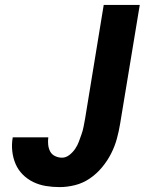

<svg xmlns="http://www.w3.org/2000/svg" viewBox="-20 -755 640 783"><path d="M223 8Q194 8 167 3.5Q140 -1 116 -12.5Q92 -24 73 -43Q54 -62 43.5 -86.5Q33 -111 30 -139Q27 -167 32 -195H177Q175 -180 176.5 -165Q178 -150 184.5 -137.5Q191 -125 204.5 -118.5Q218 -112 233 -112Q249 -112 263 -123Q277 -134 286.5 -148Q296 -162 301.5 -177Q307 -192 312.5 -207.5Q318 -223 321 -239Q324 -255 327 -271L403 -735H550L470 -251Q465 -220 456.5 -189Q448 -158 433 -128.5Q418 -99 396 -72.5Q374 -46 346 -27Q318 -8 286 0Q254 8 223 8Z"/></svg>

Font: Iosevka Aile Heavy Oblique
Style: Regular
Weight: 900
Italic angle: -9°
Designer: Belleve Invis
Foundry: Belleve Invis
Version: Version 31.1.0; ttfautohint (v1.8.4)